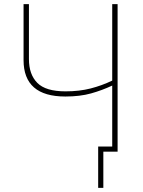

<svg xmlns="http://www.w3.org/2000/svg" viewBox="-20 -734 693 929"><path d="M549 0V-714H523V-344Q473 -320 418.5 -306Q364 -292 297 -292Q201 -292 160.5 -333Q120 -374 120 -448V-714H94V-443Q94 -267 296 -267Q367 -267 420.5 -282Q474 -297 523 -320V-25H455V175H480V0Z"/></svg>

Font: Noto Sans UI Thin
Style: Regular
Weight: 250
Designer: Monotype Design Team
Foundry: Monotype Imaging Inc.
Version: Version 1.901